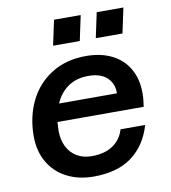

<svg xmlns="http://www.w3.org/2000/svg" viewBox="-85 -836 821 921"><g transform="rotate(-10 325.0 -375.0)"><path d="M47 -228Q47 -323 84.5 -399.5Q122 -476 193 -520Q264 -564 360 -564Q433 -564 486.5 -537Q540 -510 568.5 -460Q597 -410 597 -342Q597 -311 591 -276H171Q169 -248 169 -234Q169 -190 185.5 -156.5Q202 -123 233 -104.5Q264 -86 305 -86Q369 -86 409 -113.5Q449 -141 463 -189H583Q555 -93 484.5 -40.5Q414 12 298 12Q224 12 167 -17.5Q110 -47 78.5 -101.5Q47 -156 47 -228ZM476 -362Q477 -410 445.5 -439Q414 -468 355 -468Q296 -468 255.5 -439.5Q215 -411 194 -362ZM448 -762H578L552 -640H422ZM240 -762H370L344 -640H214Z"/></g></svg>

Font: Azeret Mono Medium
Style: Italic
Weight: 500
Italic angle: -12°
Designer: Martin Vácha
Foundry: Displaay
Version: Version 1.000; Glyphs 3.0.3, build 3074